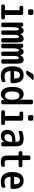

<svg xmlns="http://www.w3.org/2000/svg" viewBox="1843 -2648 814 4540"><g transform="rotate(90 2250.0 -378.0)"><path d="M123 0Q108.4 0 98.1 -9.8Q87.9 -19.5 87.9 -35.2V-51.8Q87.9 -66.4 98.1 -77.1Q108.4 -87.9 123 -87.9H216.8Q221.7 -87.9 221.7 -91.8V-427.7Q221.7 -431.6 216.8 -431.6H153.3Q138.7 -431.6 128.4 -442.4Q118.2 -453.1 118.2 -467.8V-485.4Q118.2 -500 127.9 -509.8Q137.7 -519.5 153.3 -519.5H297.9Q312.5 -519.5 322.8 -509.8Q333 -500 333 -485.4V-91.8Q333 -87.9 337.9 -87.9H402.3Q417 -87.9 426.8 -77.6Q436.5 -67.4 436.5 -51.8V-35.2Q436.5 -20.5 426.8 -10.3Q417 0 402.3 0ZM237.3 -759.8H297.9Q312.5 -759.8 322.8 -750Q333 -740.2 333 -724.6V-669.9Q333 -655.3 323.2 -645Q313.5 -634.8 297.9 -634.8H237.3Q222.7 -634.8 212.4 -645Q202.1 -655.3 202.1 -669.9V-724.6Q202.1 -739.3 212.4 -749.5Q222.7 -759.8 237.3 -759.8Z M549.8 0Q535.2 0 524.9 -9.8Q514.6 -19.5 514.6 -35.2V-485.4Q514.6 -500 524.9 -509.8Q535.2 -519.5 549.8 -519.5H575.2Q589.8 -519.5 600.1 -509.8Q610.4 -500 611.3 -485.4L612.3 -454.1Q612.3 -452.1 613.3 -452.1Q615.2 -452.1 615.2 -454.1Q630.9 -490.2 655.3 -510.3Q679.7 -530.3 706.1 -530.3Q735.4 -530.3 753.9 -513.2Q772.5 -496.1 786.1 -454.1Q786.1 -452.1 788.1 -452.1Q789.1 -452.1 789.1 -454.1Q829.1 -530.3 889.6 -530.3Q940.4 -530.3 962.9 -495.6Q985.4 -460.9 985.4 -370.1V-35.2Q985.4 -20.5 975.1 -10.3Q964.8 0 950.2 0H917Q902.3 0 892.1 -9.8Q881.8 -19.5 881.8 -35.2V-349.6Q880.9 -389.6 873 -403.8Q865.2 -418 845.7 -418Q802.7 -418 802.7 -280.3V-35.2Q802.7 -20.5 793 -10.3Q783.2 0 767.6 0H735.4Q720.7 0 710.4 -9.8Q700.2 -19.5 700.2 -35.2V-349.6Q699.2 -388.7 691.4 -403.3Q683.6 -418 667 -418Q622.1 -418 622.1 -250V-35.2Q622.1 -20.5 611.3 -10.3Q600.6 0 585.9 0Z M1049.8 0Q1035.2 0 1024.9 -9.8Q1014.6 -19.5 1014.6 -35.2V-485.4Q1014.6 -500 1024.9 -509.8Q1035.2 -519.5 1049.8 -519.5H1075.2Q1089.8 -519.5 1100.1 -509.8Q1110.4 -500 1111.3 -485.4L1112.3 -454.1Q1112.3 -452.1 1113.3 -452.1Q1115.2 -452.1 1115.2 -454.1Q1130.9 -490.2 1155.3 -510.3Q1179.7 -530.3 1206.1 -530.3Q1235.4 -530.3 1253.9 -513.2Q1272.5 -496.1 1286.1 -454.1Q1286.1 -452.1 1288.1 -452.1Q1289.1 -452.1 1289.1 -454.1Q1329.1 -530.3 1389.6 -530.3Q1440.4 -530.3 1462.9 -495.6Q1485.4 -460.9 1485.4 -370.1V-35.2Q1485.4 -20.5 1475.1 -10.3Q1464.8 0 1450.2 0H1417Q1402.3 0 1392.1 -9.8Q1381.8 -19.5 1381.8 -35.2V-349.6Q1380.9 -389.6 1373 -403.8Q1365.2 -418 1345.7 -418Q1302.7 -418 1302.7 -280.3V-35.2Q1302.7 -20.5 1293 -10.3Q1283.2 0 1267.6 0H1235.4Q1220.7 0 1210.4 -9.8Q1200.2 -19.5 1200.2 -35.2V-349.6Q1199.2 -388.7 1191.4 -403.3Q1183.6 -418 1167 -418Q1122.1 -418 1122.1 -250V-35.2Q1122.1 -20.5 1111.3 -10.3Q1100.6 0 1085.9 0Z M1757.8 -442.4Q1710.9 -442.4 1688 -413.6Q1665 -384.8 1660.2 -309.6Q1660.2 -304.7 1665 -304.7H1835Q1838.9 -304.7 1838.9 -309.6Q1837.9 -379.9 1817.4 -411.1Q1796.9 -442.4 1757.8 -442.4ZM1772.5 9.8Q1548.8 9.8 1548.3 -260.3Q1547.9 -530.3 1757.8 -530.3Q1851.6 -530.3 1899.9 -465.8Q1948.2 -401.4 1948.2 -261.7Q1948.2 -260.7 1947.8 -258.3Q1947.3 -255.9 1947.3 -254.9Q1947.3 -240.2 1936 -230Q1924.8 -219.7 1910.2 -219.7H1665Q1660.2 -219.7 1660.2 -214.8Q1666 -139.6 1695.8 -108.9Q1725.6 -78.1 1785.2 -78.1Q1829.1 -78.1 1887.7 -97.7Q1899.4 -101.6 1909.7 -94.7Q1919.9 -87.9 1919.9 -75.2V-49.8Q1919.9 -34.2 1910.6 -21.5Q1901.4 -8.8 1884.8 -4.9Q1824.2 9.8 1772.5 9.8ZM1775.4 -764.6H1855.5Q1865.2 -764.6 1869.1 -755.4Q1873 -746.1 1866.2 -738.3L1757.8 -617.2Q1733.4 -589.8 1700.2 -589.8H1669.9Q1658.2 -589.8 1652.8 -600.1Q1647.5 -610.4 1653.3 -620.1L1721.7 -735.4Q1739.3 -764.6 1775.4 -764.6Z M2240.2 -431.6Q2143.6 -431.6 2142.6 -259.8Q2142.6 -171.9 2169.4 -129.9Q2196.3 -87.9 2240.2 -87.9Q2284.2 -87.9 2311 -129.9Q2337.9 -171.9 2337.9 -254.9V-264.6Q2337.9 -346.7 2311 -389.2Q2284.2 -431.6 2240.2 -431.6ZM2210 9.8Q2130.9 9.8 2083 -58.1Q2035.2 -126 2035.2 -259.8Q2035.2 -529.3 2210 -530.3Q2288.1 -530.3 2334 -451.2Q2334 -450.2 2335.9 -450.2Q2336.9 -450.2 2336.9 -451.2V-714.8Q2336.9 -729.5 2347.2 -739.7Q2357.4 -750 2372.1 -750H2410.2Q2424.8 -750 2435.1 -740.2Q2445.3 -730.5 2445.3 -714.8V-35.2Q2445.3 -20.5 2435.1 -10.3Q2424.8 0 2410.2 0H2377Q2362.3 0 2352.1 -9.8Q2341.8 -19.5 2340.8 -35.2L2339.8 -71.3Q2339.8 -72.3 2338.9 -72.3Q2336.9 -72.3 2336.9 -71.3Q2285.2 9.8 2210 9.8Z M2623 0Q2608.4 0 2598.1 -9.8Q2587.9 -19.5 2587.9 -35.2V-51.8Q2587.9 -66.4 2598.1 -77.1Q2608.4 -87.9 2623 -87.9H2716.8Q2721.7 -87.9 2721.7 -91.8V-427.7Q2721.7 -431.6 2716.8 -431.6H2653.3Q2638.7 -431.6 2628.4 -442.4Q2618.2 -453.1 2618.2 -467.8V-485.4Q2618.2 -500 2627.9 -509.8Q2637.7 -519.5 2653.3 -519.5H2797.9Q2812.5 -519.5 2822.8 -509.8Q2833 -500 2833 -485.4V-91.8Q2833 -87.9 2837.9 -87.9H2902.3Q2917 -87.9 2926.8 -77.6Q2936.5 -67.4 2936.5 -51.8V-35.2Q2936.5 -20.5 2926.8 -10.3Q2917 0 2902.3 0ZM2737.3 -759.8H2797.9Q2812.5 -759.8 2822.8 -750Q2833 -740.2 2833 -724.6V-669.9Q2833 -655.3 2823.2 -645Q2813.5 -634.8 2797.9 -634.8H2737.3Q2722.7 -634.8 2712.4 -645Q2702.1 -655.3 2702.1 -669.9V-724.6Q2702.1 -739.3 2712.4 -749.5Q2722.7 -759.8 2737.3 -759.8Z M3297.9 -259.8Q3224.6 -259.8 3188.5 -232.4Q3152.3 -205.1 3152.3 -155.3Q3152.3 -117.2 3171.4 -96.7Q3190.4 -76.2 3221.7 -76.2Q3273.4 -76.2 3303.7 -115.2Q3334 -154.3 3334 -232.4V-254.9Q3334 -259.8 3329.1 -259.8ZM3195.3 9.8Q3128.9 9.8 3089.4 -31.2Q3049.8 -72.3 3049.8 -147.5Q3049.8 -236.3 3112.8 -285.6Q3175.8 -335 3297.9 -335H3329.1Q3334 -335 3334 -339.8V-351.6Q3334 -400.4 3315.4 -420.4Q3296.9 -440.4 3250 -440.4Q3192.4 -440.4 3109.4 -414.1Q3097.7 -410.2 3086.4 -417Q3075.2 -423.8 3075.2 -436.5V-460Q3075.2 -475.6 3084.5 -488.8Q3093.8 -502 3109.4 -505.9Q3191.4 -530.3 3252 -530.3Q3358.4 -530.3 3399.4 -487.8Q3440.4 -445.3 3440.4 -332V-35.2Q3440.4 -20.5 3430.2 -10.3Q3419.9 0 3405.3 0H3376Q3361.3 0 3350.6 -9.8Q3339.8 -19.5 3338.9 -35.2V-69.3Q3338.9 -70.3 3337.9 -70.3Q3335.9 -70.3 3335.9 -69.3Q3288.1 9.8 3195.3 9.8Z M3589.8 -411.1Q3575.2 -411.1 3564.9 -420.9Q3554.7 -430.7 3554.7 -446.3V-464.8Q3554.7 -479.5 3564.9 -489.7Q3575.2 -500 3589.8 -500H3653.3Q3658.2 -500 3658.2 -504.9V-655.3Q3658.2 -669.9 3668 -680.2Q3677.7 -690.4 3693.4 -690.4H3730.5Q3745.1 -690.4 3755.4 -680.2Q3765.6 -669.9 3765.6 -655.3V-504.9Q3765.6 -500 3769.5 -500H3900.4Q3915 -500 3924.8 -490.2Q3934.6 -480.5 3934.6 -464.8V-446.3Q3934.6 -431.6 3924.8 -421.4Q3915 -411.1 3900.4 -411.1H3769.5Q3765.6 -411.1 3765.6 -406.2V-169.9Q3765.6 -111.3 3778.8 -95.7Q3792 -80.1 3839.8 -80.1Q3865.2 -80.1 3891.6 -85.9Q3904.3 -88.9 3914.6 -82Q3924.8 -75.2 3924.8 -61.5V-40Q3924.8 -24.4 3915.5 -11.7Q3906.2 1 3889.6 3.9Q3856.4 9.8 3820.3 9.8Q3729.5 9.8 3693.8 -23.9Q3658.2 -57.6 3658.2 -150.4V-406.2Q3658.2 -411.1 3653.3 -411.1Z M4257.8 -442.4Q4210.9 -442.4 4188 -413.6Q4165 -384.8 4160.2 -309.6Q4160.2 -304.7 4165 -304.7H4335Q4338.9 -304.7 4338.9 -309.6Q4337.9 -379.9 4317.4 -411.1Q4296.9 -442.4 4257.8 -442.4ZM4272.5 9.8Q4048.8 9.8 4048.3 -260.3Q4047.9 -530.3 4257.8 -530.3Q4351.6 -530.3 4399.9 -465.8Q4448.2 -401.4 4448.2 -261.7Q4448.2 -260.7 4447.8 -258.3Q4447.3 -255.9 4447.3 -254.9Q4447.3 -240.2 4436 -230Q4424.8 -219.7 4410.2 -219.7H4165Q4160.2 -219.7 4160.2 -214.8Q4166 -139.6 4195.8 -108.9Q4225.6 -78.1 4285.2 -78.1Q4329.1 -78.1 4387.7 -97.7Q4399.4 -101.6 4409.7 -94.7Q4419.9 -87.9 4419.9 -75.2V-49.8Q4419.9 -34.2 4410.6 -21.5Q4401.4 -8.8 4384.8 -4.9Q4324.2 9.8 4272.5 9.8Z"/></g></svg>

Font: Rounded-L Mgen+ 1m medium
Style: Regular
Weight: 500
Designer: [Source Han Sans]
Ryoko NISHIZUKA  (kana & ideographs); Paul D. Hunt (Latin, Greek & Cyrillic); Wenlong ZHANG  (bopomofo
Version: Version 1.059.20150602